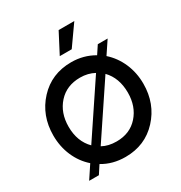

<svg xmlns="http://www.w3.org/2000/svg" viewBox="-229 -1162 1274 1352"><g transform="rotate(-30 407.5 -486.5)"><path d="M458 -836.9H360.8L445.8 -1000H573.2ZM646 -672.9Q707 -618.7 740.5 -541.3Q773.9 -463.9 773.9 -375Q773.9 -212.9 670.9 -101.6Q567.9 9.8 408.2 9.8Q304.2 9.8 223.1 -39.1L180.2 26.9H101.1L169.9 -77.1Q108.9 -130.4 75.4 -207.8Q42 -285.2 42 -375Q42 -537.1 145 -648.4Q248 -759.8 408.2 -759.8Q508.3 -759.8 591.8 -710.9L634.8 -775.9H714.8ZM166 -375Q166 -254.9 238.8 -182.1L522.9 -606.9Q472.2 -634.8 408.2 -634.8Q298.3 -634.8 232.2 -561.3Q166 -487.8 166 -375ZM408.2 -116.2Q517.1 -116.2 582.5 -189.7Q647.9 -263.2 647.9 -375Q647.9 -495.1 577.1 -567.9L293 -143.1Q341.3 -116.2 408.2 -116.2Z"/></g></svg>

Font: Oakes Grotesk
Style: SemiBold
Weight: 600
Designer: Samuel Oakes
Foundry: Samuel Oakes
Version: Version 1.0 | wf-rip DC20170320